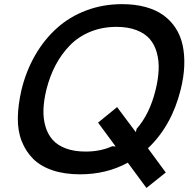

<svg xmlns="http://www.w3.org/2000/svg" viewBox="-20 -840 925 936"><path d="M738.8 -402.8Q751.5 -454.6 753.4 -499.3Q755.4 -543.9 744.6 -583Q733.9 -622.1 710.2 -649.7Q686.5 -677.2 645.3 -693.1Q604 -709 547.9 -709Q479 -709 421.1 -685.5Q363.3 -662.1 321.8 -619.9Q280.3 -577.6 251.5 -523.4Q222.7 -469.2 206.1 -402.8Q193.4 -350.6 191.9 -305.9Q190.4 -261.2 201.7 -223.1Q212.9 -185.1 236.8 -158.2Q260.7 -131.3 301.5 -116.2Q342.3 -101.1 397.9 -101.1Q469.2 -101.1 526.9 -127L543.9 -126L458 -242.2L550.8 -317.9L642.1 -195.8L646 -211.9Q710 -284.2 738.8 -402.8ZM701.2 -117.2 788.1 1 693.8 76.2 603 -46.9Q499.5 9.8 370.1 9.8Q294.9 9.8 237.1 -9.5Q179.2 -28.8 142.6 -64.7Q106 -100.6 85.9 -151.6Q65.9 -202.6 66.9 -265.9Q67.9 -329.1 85 -402.8Q107.4 -494.6 151.4 -570.8Q195.3 -647 257.1 -702.6Q318.8 -758.3 400.4 -789.1Q481.9 -819.8 575.2 -819.8Q638.2 -819.8 689.2 -805.9Q740.2 -792 776.4 -765.9Q812.5 -739.7 836.4 -702.9Q860.4 -666 870.4 -619.6Q880.4 -573.2 878.2 -518.6Q876 -463.9 860.8 -402.8Q816.9 -226.6 701.2 -117.2Z"/></svg>

Font: Sinkin Sans 500 Medium Italic
Style: Regular
Weight: 500
Italic angle: -112°
Designer: Keith Bates
Foundry: K-Type
Version: Sinkin Sans (version 1.0)  by Keith Bates   •   © 2014   www